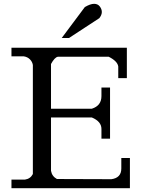

<svg xmlns="http://www.w3.org/2000/svg" viewBox="-20 -985 750 1005"><path d="M424 -948Q453 -965 472.5 -965Q492 -965 502.5 -951Q513 -937 513 -922Q513 -907 500 -890L341 -786H303ZM461 -416Q511 -432 511 -482V-527H556V-259H511V-310Q511 -349 461 -370H247V-91Q252 -62 278 -48L563 -47Q615 -54 615 -103V-158H660V0H40V-45H111Q139 -49 152 -74V-645Q149 -662 136.5 -674.5Q124 -687 105 -690H40V-735H644V-576H599V-637Q595 -665 549 -688H283Q266 -685 247 -650V-416Z"/></svg>

Font: Sawarabi Mincho
Style: Regular
Weight: 400
Version: Version 1.00